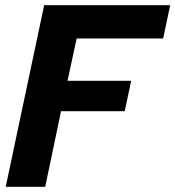

<svg xmlns="http://www.w3.org/2000/svg" viewBox="-20 -719 675 739"><path d="M150 -699H635L608 -571H275L240 -408H485L460 -291H215L154 0H2Z"/></svg>

Font: Prompt Semibold
Style: Italic
Weight: 600
Italic angle: -12°
Designer: Katatrad Team
Foundry: CadsonDemak
Version: Version 1.000